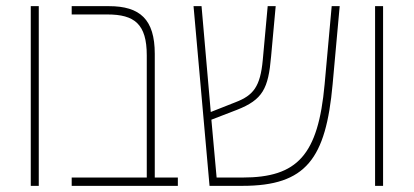

<svg xmlns="http://www.w3.org/2000/svg" viewBox="-20 -604 1344 624"><path d="M80 0H106V-584H80Z M213 0H558V-27H483V-429C483 -541 435 -584 334 -584H213V-557H329C417 -557 457 -526 457 -424V-27H213Z M661 0H768C975 0 1039 -88 1061 -330L1084 -584H1058L1035 -330C1014 -100 947 -27 768 -27H684L667 -215L750 -247C834 -280 852 -316 861 -420L876 -584H850L834 -409C826 -322 803 -294 746 -272L665 -240L635 -584H609Z M1199 0H1225V-584H1199Z"/></svg>

Font: Noto Sans Hebrew Condensed Thin
Style: Regular
Weight: 100
Width: 3
Designer: Monotype Design Team
Foundry: Monotype Imaging Inc.
Version: Version 2.004